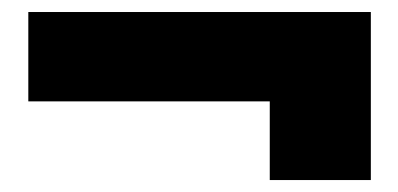

<svg xmlns="http://www.w3.org/2000/svg" viewBox="-20 -370 660 318"><path d="M426.8 -202.1H26.9V-350.1H594.2V-71.8H426.8Z"/></svg>

Font: Overused Grotesk ExtraBold
Style: Regular
Weight: 800
Version: Version 0.002